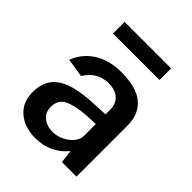

<svg xmlns="http://www.w3.org/2000/svg" viewBox="-208 -852 981 981"><g transform="rotate(45 282.0 -361.5)"><path d="M88 -32C120.7 -4 163.3 10 216 10C252 10 284.8 2.8 314.5 -11.5C344.2 -25.8 369 -45.7 389 -71L398 0H503V-371C503 -424.3 485.5 -465.8 450.5 -495.5C415.5 -525.2 361.3 -540 288 -540C230 -540 180.8 -527.2 140.5 -501.5C100.2 -475.8 71.7 -440.7 55 -396L156 -380C186.7 -429.3 228.7 -454 282 -454C314 -454 338.8 -446 356.5 -430C374.2 -414 383 -391.7 383 -363V-330L304 -326C211.3 -322.7 144 -306.8 102 -278.5C60 -250.2 39 -206.7 39 -148C39 -98.7 55.3 -60 88 -32ZM316 -89.5C296 -79.8 276 -75 256 -75C227.3 -75 203.8 -82.5 185.5 -97.5C167.2 -112.5 158 -133.3 158 -160C158 -193.3 171.3 -216.8 198 -230.5C224.7 -244.2 264.7 -253 318 -257L383 -260V-175C383 -158.3 376.8 -142.3 364.5 -127C352.2 -111.7 336 -99.2 316 -89.5ZM454 -649V-733H118V-649Z"/></g></svg>

Font: Morrison SemiBold
Style: Regular
Weight: 600
Designer: Pablo Impallari, Rodrigo Fuenzalida (Modified by Dan O. Williams)
Version: Version 0.030; ttfautohint (v1.8.1)